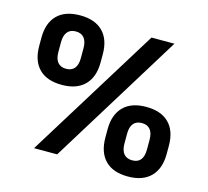

<svg xmlns="http://www.w3.org/2000/svg" viewBox="-98 -766 969 894"><g transform="rotate(15 386.5 -319.0)"><path d="M134.5 0 529.5 -639H640L246 0ZM590 14.5Q518 14.5 480.2 -24Q442.5 -62.5 442.5 -134V-173.5Q442.5 -244 480.5 -282.5Q518.5 -321 590 -321Q661.5 -321 699.8 -283Q738 -245 738 -173.5V-134Q738 -63 699.8 -24.2Q661.5 14.5 590 14.5ZM590 -63.5Q617 -63.5 630.5 -80.2Q644 -97 644 -130V-177Q644 -209.5 630.2 -226.2Q616.5 -243 590 -243Q563 -243 549.2 -226.2Q535.5 -209.5 535.5 -177V-130Q535.5 -97 549.5 -80.2Q563.5 -63.5 590 -63.5ZM182.5 -318Q110.5 -318 72.5 -356.2Q34.5 -394.5 34.5 -466V-505.5Q34.5 -576.5 72.5 -614.8Q110.5 -653 182.5 -653Q254 -653 292.2 -614.8Q330.5 -576.5 330.5 -505.5V-466Q330.5 -395 292.2 -356.5Q254 -318 182.5 -318ZM182.5 -395.5Q209 -395.5 222.8 -412.2Q236.5 -429 236.5 -461.5V-509Q236.5 -541.5 222.8 -558.5Q209 -575.5 182.5 -575.5Q155.5 -575.5 141.8 -558.5Q128 -541.5 128 -509V-461.5Q128 -429 142 -412.2Q156 -395.5 182.5 -395.5Z"/></g></svg>

Font: Anek Telugu Medium SemiBold
Style: Regular
Weight: 600
Version: Version 1.003